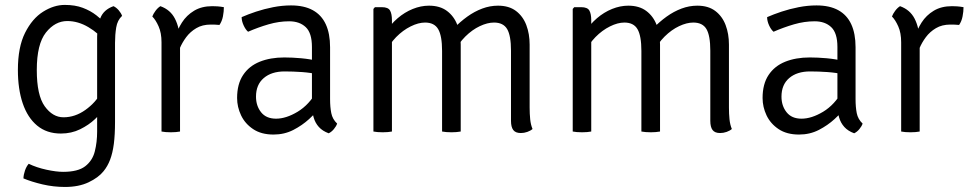

<svg xmlns="http://www.w3.org/2000/svg" viewBox="-20 -522 3852 762"><path d="M464.5 -459Q446 -442 441.2 -413Q436.5 -384 436.5 -352V-38Q436.5 12.5 431.8 49Q427 85.5 417 111.8Q407 138 391 157.5Q370.5 183 331.5 201.5Q292.5 220 238 220Q192.5 220 148.8 209.8Q105 199.5 73 186Q73.5 171 79.2 154.5Q85 138 94 128Q125 143 164 151.5Q203 160 230.5 160Q289.5 160 318.2 137.8Q347 115.5 356.2 79Q365.5 42.5 365.5 0V-376Q365.5 -416 378.2 -449.8Q391 -483.5 430.5 -497.5Q442 -492 451.5 -480.8Q461 -469.5 464.5 -459ZM51 -244.5Q51 -335 79.5 -391.8Q108 -448.5 151 -475.5Q194 -502.5 237 -502.5Q278 -502.5 308.5 -491Q339 -479.5 362.5 -461.2Q386 -443 405 -422.5L397 -356Q372.5 -389.5 331.2 -414Q290 -438.5 247 -438.5Q198.5 -438.5 162.2 -392.8Q126 -347 126 -244Q126 -144 157.5 -100.2Q189 -56.5 232 -56.5Q278 -56.5 319 -85.8Q360 -115 381.5 -155.5L393.5 -92Q381.5 -72.5 357 -49.2Q332.5 -26 298 -9Q263.5 8 221.5 8Q165.5 8 127.5 -23.5Q89.5 -55 70.2 -111.8Q51 -168.5 51 -244.5Z M868.5 -493.5Q868.5 -476.5 864.8 -457Q861 -437.5 851 -423Q843 -424 834 -424.2Q825 -424.5 816.5 -424.5Q783 -424.5 759 -410.2Q735 -396 719 -374.5Q703 -353 693.2 -329.5Q683.5 -306 679 -287L665.5 -303.5Q665.5 -335.5 674.5 -369.5Q683.5 -403.5 702 -432.5Q720.5 -461.5 750.5 -479.5Q780.5 -497.5 822.5 -497.5Q831 -497.5 842.8 -496.8Q854.5 -496 868.5 -493.5ZM584.5 -456.5Q588 -466.5 597 -478.8Q606 -491 616.5 -497.5Q656 -483.5 674.2 -448Q692.5 -412.5 694.5 -361.5V0Q687.5 1.5 678 2.2Q668.5 3 658 3Q647 3 637.5 2.2Q628 1.5 621 0V-354Q621 -391.5 609.5 -417.2Q598 -443 584.5 -456.5Z M921 -133Q921 -188.5 944.8 -224.2Q968.5 -260 1010.8 -277Q1053 -294 1108.5 -294Q1139.5 -294 1175.5 -290.8Q1211.5 -287.5 1243.5 -279.5V-226.5Q1214 -233.5 1178.8 -236Q1143.5 -238.5 1109.5 -238.5Q1057.5 -238.5 1026.8 -212.2Q996 -186 996 -138.5Q996 -102 1016.2 -76.5Q1036.5 -51 1075.5 -51Q1115.5 -51 1161.2 -78.5Q1207 -106 1238.5 -162L1251 -94.5Q1234 -74.5 1206.8 -49.5Q1179.5 -24.5 1144 -6.2Q1108.5 12 1065.5 12Q1017 12 984.8 -9.5Q952.5 -31 936.8 -64.2Q921 -97.5 921 -133ZM1318 -31.5Q1314.5 -21 1305.2 -9.8Q1296 1.5 1284.5 7Q1260 -2 1245.5 -18Q1231 -34 1224.8 -55.8Q1218.5 -77.5 1218 -103.5V-335.5Q1218 -391 1193.5 -414.2Q1169 -437.5 1127.5 -437.5Q1087 -437.5 1045.8 -425.5Q1004.5 -413.5 964.5 -396Q954.5 -404.5 946.8 -421.5Q939 -438.5 939 -454Q964 -465 996.2 -475.8Q1028.5 -486.5 1064.2 -493.5Q1100 -500.5 1135 -500.5Q1187 -500.5 1221.5 -481.5Q1256 -462.5 1273 -425.5Q1290 -388.5 1290 -334.5V-128.5Q1290 -97 1294.8 -73Q1299.5 -49 1318 -31.5Z M1495.5 -493.5Q1520.5 -493.5 1528 -480.2Q1535.5 -467 1535.5 -442V0Q1528.5 1.5 1519 2.2Q1509.5 3 1499 3Q1488 3 1478.5 2.2Q1469 1.5 1462 0V-486.5L1468 -493.5ZM1734.5 -320Q1734.5 -379.5 1719.2 -406Q1704 -432.5 1667 -432.5Q1640.5 -432.5 1609.8 -417.2Q1579 -402 1552.2 -374.8Q1525.5 -347.5 1509 -310.5V-392.5Q1530 -425.5 1558 -449.5Q1586 -473.5 1618.2 -486.5Q1650.5 -499.5 1682.5 -499.5Q1726 -499.5 1754 -478.5Q1782 -457.5 1795.2 -422.5Q1808.5 -387.5 1808.5 -345.5V0Q1801 1.5 1791.5 2.2Q1782 3 1772 3Q1761 3 1751.5 2.2Q1742 1.5 1734.5 0ZM2008 -321Q2008 -380.5 1992.8 -406.5Q1977.5 -432.5 1940.5 -432.5Q1914.5 -432.5 1884.2 -418.2Q1854 -404 1826.5 -376.8Q1799 -349.5 1780 -310V-408.5Q1806 -435.5 1834.5 -456Q1863 -476.5 1893.8 -488Q1924.5 -499.5 1956.5 -499.5Q2000 -499.5 2027.8 -478.5Q2055.5 -457.5 2068.8 -422.5Q2082 -387.5 2082 -345V-95Q2082 -70.5 2084.2 -48.5Q2086.5 -26.5 2093.5 -10Q2085.5 -3 2072.8 1.5Q2060 6 2047 6Q2026 6 2017 -6Q2008 -18 2008 -42.5Z M2286.5 -493.5Q2311.5 -493.5 2319 -480.2Q2326.5 -467 2326.5 -442V0Q2319.5 1.5 2310 2.2Q2300.5 3 2290 3Q2279 3 2269.5 2.2Q2260 1.5 2253 0V-486.5L2259 -493.5ZM2525.5 -320Q2525.5 -379.5 2510.2 -406Q2495 -432.5 2458 -432.5Q2431.5 -432.5 2400.8 -417.2Q2370 -402 2343.2 -374.8Q2316.5 -347.5 2300 -310.5V-392.5Q2321 -425.5 2349 -449.5Q2377 -473.5 2409.2 -486.5Q2441.5 -499.5 2473.5 -499.5Q2517 -499.5 2545 -478.5Q2573 -457.5 2586.2 -422.5Q2599.5 -387.5 2599.5 -345.5V0Q2592 1.5 2582.5 2.2Q2573 3 2563 3Q2552 3 2542.5 2.2Q2533 1.5 2525.5 0ZM2799 -321Q2799 -380.5 2783.8 -406.5Q2768.5 -432.5 2731.5 -432.5Q2705.5 -432.5 2675.2 -418.2Q2645 -404 2617.5 -376.8Q2590 -349.5 2571 -310V-408.5Q2597 -435.5 2625.5 -456Q2654 -476.5 2684.8 -488Q2715.5 -499.5 2747.5 -499.5Q2791 -499.5 2818.8 -478.5Q2846.5 -457.5 2859.8 -422.5Q2873 -387.5 2873 -345V-95Q2873 -70.5 2875.2 -48.5Q2877.5 -26.5 2884.5 -10Q2876.5 -3 2863.8 1.5Q2851 6 2838 6Q2817 6 2808 -6Q2799 -18 2799 -42.5Z M3006.5 -133Q3006.5 -188.5 3030.2 -224.2Q3054 -260 3096.2 -277Q3138.5 -294 3194 -294Q3225 -294 3261 -290.8Q3297 -287.5 3329 -279.5V-226.5Q3299.5 -233.5 3264.2 -236Q3229 -238.5 3195 -238.5Q3143 -238.5 3112.2 -212.2Q3081.5 -186 3081.5 -138.5Q3081.5 -102 3101.8 -76.5Q3122 -51 3161 -51Q3201 -51 3246.8 -78.5Q3292.5 -106 3324 -162L3336.5 -94.5Q3319.5 -74.5 3292.2 -49.5Q3265 -24.5 3229.5 -6.2Q3194 12 3151 12Q3102.5 12 3070.2 -9.5Q3038 -31 3022.2 -64.2Q3006.5 -97.5 3006.5 -133ZM3403.5 -31.5Q3400 -21 3390.8 -9.8Q3381.5 1.5 3370 7Q3345.5 -2 3331 -18Q3316.5 -34 3310.2 -55.8Q3304 -77.5 3303.5 -103.5V-335.5Q3303.5 -391 3279 -414.2Q3254.5 -437.5 3213 -437.5Q3172.5 -437.5 3131.2 -425.5Q3090 -413.5 3050 -396Q3040 -404.5 3032.2 -421.5Q3024.5 -438.5 3024.5 -454Q3049.5 -465 3081.8 -475.8Q3114 -486.5 3149.8 -493.5Q3185.5 -500.5 3220.5 -500.5Q3272.5 -500.5 3307 -481.5Q3341.5 -462.5 3358.5 -425.5Q3375.5 -388.5 3375.5 -334.5V-128.5Q3375.5 -97 3380.2 -73Q3385 -49 3403.5 -31.5Z M3804 -493.5Q3804 -476.5 3800.2 -457Q3796.5 -437.5 3786.5 -423Q3778.5 -424 3769.5 -424.2Q3760.5 -424.5 3752 -424.5Q3718.5 -424.5 3694.5 -410.2Q3670.5 -396 3654.5 -374.5Q3638.5 -353 3628.8 -329.5Q3619 -306 3614.5 -287L3601 -303.5Q3601 -335.5 3610 -369.5Q3619 -403.5 3637.5 -432.5Q3656 -461.5 3686 -479.5Q3716 -497.5 3758 -497.5Q3766.5 -497.5 3778.2 -496.8Q3790 -496 3804 -493.5ZM3520 -456.5Q3523.5 -466.5 3532.5 -478.8Q3541.5 -491 3552 -497.5Q3591.5 -483.5 3609.8 -448Q3628 -412.5 3630 -361.5V0Q3623 1.5 3613.5 2.2Q3604 3 3593.5 3Q3582.5 3 3573 2.2Q3563.5 1.5 3556.5 0V-354Q3556.5 -391.5 3545 -417.2Q3533.5 -443 3520 -456.5Z"/></svg>

Font: Signika Light Light
Style: Regular
Weight: 300
Version: Version 2.001